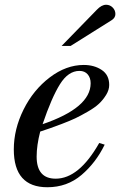

<svg xmlns="http://www.w3.org/2000/svg" viewBox="-20 -775 505 807"><path d="M397 -174 420 -167Q383 -91 322.5 -39.5Q262 12 179 12Q38 12 38 -147Q38 -232 79 -314.5Q120 -397 189 -449.5Q258 -502 332 -502Q376 -502 407.5 -481Q439 -460 439 -418Q439 -397 426 -376Q413 -355 396 -339Q379 -323 348.5 -305.5Q318 -288 297 -278Q276 -268 239.5 -254Q203 -240 190.5 -236Q178 -232 149 -222Q134 -164 134 -117Q134 -24 214 -24Q312 -24 397 -174ZM361 -425Q361 -448 348.5 -462.5Q336 -477 314 -477Q267 -477 232 -421Q197 -365 159 -253Q361 -322 361 -425ZM277 -582H239L387 -734Q407 -755 426 -755Q442 -755 453.5 -743.5Q465 -732 465 -716Q465 -700 449 -690Z"/></svg>

Font: Justus
Style: Italic
Weight: 400
Italic angle: -12°
Version: Version 001.001